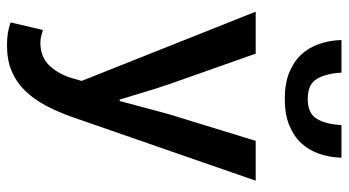

<svg xmlns="http://www.w3.org/2000/svg" viewBox="-238 -532 972 535"><g transform="rotate(90 247.5 -264.0)"><path d="M106 202Q86 202 71 199.5Q56 197 42 192L63 102Q70 104 79.5 106.5Q89 109 98 109Q137 109 160.5 85.5Q184 62 196 25L205 -6L12 -491H129L214 -250Q225 -218 235.5 -182.5Q246 -147 257 -112H261Q270 -146 279.5 -181.5Q289 -217 298 -250L372 -491H483L305 22Q290 64 272 97Q254 130 230.5 153.5Q207 177 176.5 189.5Q146 202 106 202ZM255 -572Q212 -572 181.5 -584.5Q151 -597 131.5 -618Q112 -639 102 -668Q92 -697 91 -730H182Q184 -688 199 -662Q214 -636 255 -636Q296 -636 311 -662Q326 -688 328 -730H419Q418 -697 408 -668Q398 -639 378.5 -618Q359 -597 328.5 -584.5Q298 -572 255 -572Z"/></g></svg>

Font: Giro Sans Semibold
Style: Regular
Weight: 600
Designer: Paul D. Hunt
Foundry: Adobe Systems Incorporated
Version: Version 1.000;PS 1.0;hotconv 1.0.88;makeotf.lib2.5.647800